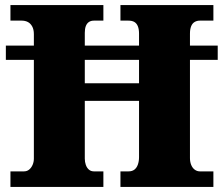

<svg xmlns="http://www.w3.org/2000/svg" viewBox="-20 -734 878 754"><path d="M21 0V-61H74Q86 -61 94.5 -68Q103 -75 108 -86.5Q113 -98 113 -111V-499H3V-555H113V-600Q113 -618 106.5 -630Q100 -642 89.5 -647.5Q79 -653 65 -653H21V-714H386V-653H349Q337 -653 329 -647.5Q321 -642 317 -631.5Q313 -621 313 -605V-555H526V-602Q526 -619 521.5 -630.5Q517 -642 508 -647.5Q499 -653 484 -653H453V-714H818V-653H765Q753 -653 744 -647.5Q735 -642 730.5 -630.5Q726 -619 726 -602V-555H835V-499H726V-113Q726 -98 731 -86Q736 -74 745 -67.5Q754 -61 765 -61H818V0H453V-61H485Q499 -61 508 -68Q517 -75 521.5 -88Q526 -101 526 -117V-338H313V-111Q313 -98 317 -86.5Q321 -75 329 -68Q337 -61 349 -61H386V0ZM313 -407H526V-499H313Z"/></svg>

Font: Noto Serif Gujarati Black
Style: Regular
Weight: 900
Version: Version 2.102